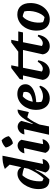

<svg xmlns="http://www.w3.org/2000/svg" viewBox="1115 -1924 821 3091"><g transform="rotate(-90 1525.5 -378.5)"><path d="M419 -32 394 -92Q425 -95 453.5 -98Q482 -101 512 -104Q505 -69 485.5 -44Q466 -19 439 -5.5Q412 8 385 8Q356 8 331.5 -8.5Q307 -25 294 -57L344 -216L330 -222L437 -711L564 -749ZM184 5Q108 10 67.5 -32.5Q27 -75 27 -167Q27 -233 47 -294Q67 -355 101.5 -403.5Q136 -452 180.5 -480Q225 -508 274 -508Q314 -508 343.5 -487.5Q373 -467 387 -429L386 -392Q317 -426 221 -431L266 -445Q236 -420 212 -381Q188 -342 173.5 -295Q159 -248 154 -197.5Q149 -147 156 -97L142 -116Q159 -105 177 -96.5Q195 -88 215 -85L193 -82Q242 -127 285.5 -197.5Q329 -268 369 -366L391 -344Q349 -234 299.5 -147.5Q250 -61 184 5ZM430 -623 351 -711Q404 -733 456 -742Q508 -751 564 -749ZM500 -769H501V-768Z M738 -33 711 -92Q744 -94 773.5 -97Q803 -100 831 -104Q824 -69 803.5 -44Q783 -19 756 -5Q729 9 701 9Q672 9 648 -8Q624 -25 610 -57L702 -466L720 -404Q685 -403 658 -401Q631 -399 602 -396Q609 -430 628.5 -454.5Q648 -479 674.5 -492.5Q701 -506 729 -506Q757 -506 781.5 -490.5Q806 -475 821 -445ZM813 -763Q838 -740 856 -709.5Q874 -679 879 -647Q858 -622 827 -603.5Q796 -585 763 -581Q738 -601 720 -632.5Q702 -664 696 -697Q718 -721 749 -739Q780 -757 813 -763Z M902 0 1006 -466 1024 -404Q1000 -402 974.5 -400.5Q949 -399 906 -396Q912 -430 932 -454.5Q952 -479 978.5 -492Q1005 -505 1033 -505Q1061 -505 1086 -490Q1111 -475 1125 -445L1074 -263L1087 -259L1036 0ZM1040 -88 1026 -139Q1082 -273 1130 -356Q1178 -439 1221.5 -474.5Q1265 -510 1308 -505L1266 -325L1183 -350Q1145 -307 1109.5 -242.5Q1074 -178 1040 -88Z M1486 12Q1402 12 1352 -47.5Q1302 -107 1302 -206Q1302 -270 1321.5 -325Q1341 -380 1375.5 -421.5Q1410 -463 1457 -486.5Q1504 -510 1559 -510Q1629 -510 1672 -474.5Q1715 -439 1715 -380Q1715 -337 1689.5 -304Q1664 -271 1619.5 -249Q1575 -227 1517 -216Q1459 -205 1393 -205V-257Q1501 -267 1546.5 -294Q1592 -321 1592 -376Q1592 -408 1580 -435L1618 -399Q1589 -411 1558 -417.5Q1527 -424 1493 -424L1532 -433Q1498 -408 1474.5 -371.5Q1451 -335 1438.5 -286.5Q1426 -238 1426 -176Q1426 -154 1430 -130.5Q1434 -107 1442 -84L1420 -133Q1438 -115 1464 -106Q1490 -97 1521 -97Q1559 -97 1598.5 -112Q1638 -127 1676 -157L1691 -139Q1667 -69 1611.5 -28.5Q1556 12 1486 12Z M1918 12Q1865 12 1828.5 -19Q1792 -50 1785 -101L1862 -443H1985L1909 -63L1907 -126Q1933 -100 1965 -100Q1994 -100 2023.5 -121Q2053 -142 2078 -182L2101 -173Q2086 -87 2037 -37.5Q1988 12 1918 12ZM1788 -419 1799 -472 1977 -608H2020L1997 -495H2389L2374 -419Z M2329 12Q2275 12 2239 -19Q2203 -50 2196 -101L2272 -443H2396L2320 -63L2317 -126Q2344 -100 2375 -100Q2404 -100 2434 -121Q2464 -142 2488 -182L2511 -173Q2496 -87 2447 -37.5Q2398 12 2329 12ZM2198 -419 2209 -472 2388 -608H2430L2407 -495H2565L2549 -419Z M2760 12Q2675 12 2626.5 -44.5Q2578 -101 2578 -201Q2578 -267 2598 -323.5Q2618 -380 2653 -421.5Q2688 -463 2736 -486.5Q2784 -510 2839 -510Q2925 -510 2973.5 -454.5Q3022 -399 3022 -299Q3022 -233 3002 -176.5Q2982 -120 2946.5 -78Q2911 -36 2863.5 -12Q2816 12 2760 12ZM2795 -72Q2821 -90 2842.5 -127Q2864 -164 2877.5 -210.5Q2891 -257 2894 -306Q2897 -355 2887 -397Q2867 -407 2847 -414Q2827 -421 2805 -423Q2778 -403 2757 -366Q2736 -329 2723 -282.5Q2710 -236 2707 -188Q2704 -140 2714 -98Q2732 -87 2752 -81Q2772 -75 2795 -72Z"/></g></svg>

Font: Piazzolla Thin ExtraBold
Style: Italic
Weight: 800
Italic angle: -11.3°
Version: Version 2.005